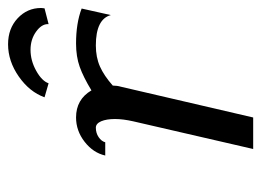

<svg xmlns="http://www.w3.org/2000/svg" viewBox="-108 -556 663 488"><g transform="rotate(-90 224.0 -311.5)"><path d="M73.2 0ZM341.8 -565.9Q314.5 -565.9 288.6 -551.5Q262.7 -537.1 256.8 -520L221.2 -530.3Q234.9 -568.4 273.9 -595.7Q313 -623 356 -623Q396 -623 422.1 -598.6Q448.2 -574.2 448.2 -539.1Q448.2 -537.6 447.8 -534.7Q447.3 -531.7 447.3 -530.3L407.2 -520V-522Q407.2 -538.1 387.7 -552Q368.2 -565.9 341.8 -565.9ZM430.2 -361.8Q419.9 -399.9 353 -399.9Q322.8 -399.9 299.3 -389.4Q275.9 -378.9 251 -356.9Q251 -346.2 248 -335.9L169.9 0H89.8L160.2 -305.2Q166 -331.1 166 -351.1Q166 -373 160.2 -386.5Q154.3 -399.9 144 -399.9Q130.4 -399.9 119.9 -392.8Q109.4 -385.7 106.9 -376H73.2Q80.1 -406.7 108.2 -428.5Q136.2 -450.2 169.9 -450.2Q215.8 -450.2 238.8 -411.1Q272.5 -431.6 298.6 -440.9Q324.7 -450.2 357.9 -450.2Q409.7 -450.2 446.8 -436Z"/></g></svg>

Font: Pfennig
Style: Italic
Weight: 500
Italic angle: -13°
Version: Version 20120410 ; ttfautohint (v0.8)